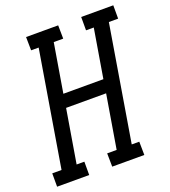

<svg xmlns="http://www.w3.org/2000/svg" viewBox="-172 -834 827 933"><g transform="rotate(-20 242.0 -367.5)"><path d="M-37 0V-69H11L110 -666H71L70 -735H236L237 -666H188L146 -414H353L395 -666H355V-735H521V-666H473L374 -69H413L414 0H248L247 -69H296L342 -345H135L89 -69H129V0Z"/></g></svg>

Font: Iosevka QP
Style: Italic
Weight: 400
Italic angle: -9°
Designer: Belleve Invis
Foundry: Belleve Invis
Version: Version 20.0.0; ttfautohint (v1.8.4)